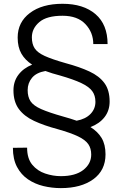

<svg xmlns="http://www.w3.org/2000/svg" viewBox="-20 -741 649 1003"><path d="M531.2 65.4Q531.2 148.9 467.5 195.3Q403.8 241.7 297.9 241.7Q251.5 241.7 206.8 231Q162.1 220.2 126.2 195.8Q90.3 171.4 68.8 130.9Q47.4 90.3 47.4 31.2L121.6 30.3Q121.6 86.9 148.4 119.4Q175.3 151.9 216.1 165.5Q256.8 179.2 297.9 179.2Q373.5 179.2 415 147Q456.5 114.7 456.5 66.4Q456.5 34.2 441.2 12Q425.8 -10.3 387.7 -28.6Q349.6 -46.9 280.8 -66.4Q209.5 -85.4 157.7 -109.6Q106 -133.8 78.1 -171.9Q50.3 -210 50.3 -269Q50.3 -315.9 76.2 -350.3Q102.1 -384.8 147.9 -403.3Q111.3 -426.8 91.8 -460.7Q72.3 -494.6 72.3 -544.9Q72.3 -625 136 -673.1Q199.7 -721.2 306.6 -721.2Q416 -721.2 479 -667Q542 -612.8 542 -510.7H467.3Q467.3 -571.8 426 -615.2Q384.8 -658.7 306.6 -658.7Q224.1 -658.7 185.3 -625.5Q146.5 -592.3 146.5 -545.9Q146.5 -511.2 160.9 -488.8Q175.3 -466.3 213.6 -448.7Q252 -431.2 322.8 -411.1Q395.5 -391.6 447 -367.7Q498.5 -343.8 525.6 -306.9Q552.7 -270 552.7 -210.4Q552.7 -163.6 526.4 -129.4Q500 -95.2 452.6 -77.1Q490.7 -53.7 511 -19.8Q531.2 14.2 531.2 65.4ZM309.6 -132.3Q328.6 -127 346.4 -121.6Q364.3 -116.2 380.4 -110.4Q427.2 -119.1 452.9 -145.8Q478.5 -172.4 478.5 -209Q478.5 -242.2 461.7 -265.1Q444.8 -288.1 404.5 -307.1Q364.3 -326.2 293 -346.7Q272.5 -352.1 253.4 -357.9Q234.4 -363.8 217.3 -370.1Q169.9 -361.8 147.2 -334.5Q124.5 -307.1 124.5 -270Q124.5 -234.9 139.6 -211.9Q154.8 -189 195.1 -171.1Q235.4 -153.3 309.6 -132.3Z"/></svg>

Font: Vazirmatn RD UI Light
Style: Regular
Weight: 300
Designer: Saber Rastikerdar
Foundry: Saber Rastikerdar
Version: Version 33.003